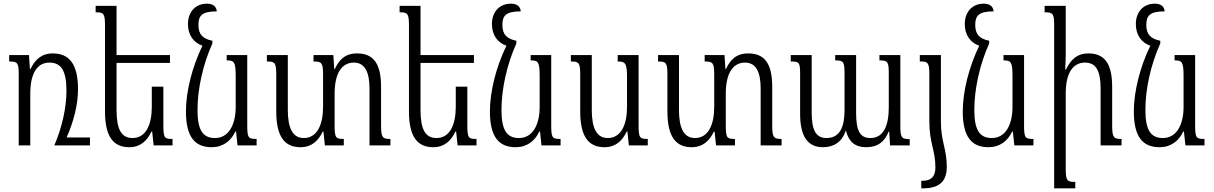

<svg xmlns="http://www.w3.org/2000/svg" viewBox="-20 -792 6613 1046"><path d="M267 -501C205 -501 170 -465 146 -416H143L138 -492H30V-457C76 -457 82 -450 82 -385V0H145V-281C145 -401 188 -451 249 -451C314 -451 342 -406 342 -297C342 -210 320 -102 276 0H470V-43H343C383 -134 405 -225 405 -305C405 -444 357 -501 267 -501Z M870 -320H807V-210C807 -113 775 -40 702 -40C641 -40 615 -87 615 -193V-449H906V-492H615V-760H501V-725C545 -725 552 -719 552 -652V-185C552 -47 598 10 684 10C744 10 781 -24 805 -75H809L817 0H920V-35C876 -35 870 -40 870 -111Z M1133 10C1195 10 1238 -24 1262 -75H1266L1274 0H1378V-35C1333 -35 1327 -40 1327 -111V-492H1215V-463C1254 -463 1264 -457 1264 -380V-210C1264 -112 1226 -40 1151 -40C1084 -40 1056 -85 1056 -193C1056 -306 1085 -440 1137 -555V-570C1083 -581 1061 -606 1061 -656C1061 -706 1079 -730 1161 -730C1159 -754 1144 -772 1107 -772C1045 -772 1004 -727 1004 -661C1004 -601 1035 -559 1083 -543C1027 -429 993 -293 993 -185C993 -47 1041 10 1133 10Z M2056 -110V-318C2056 -444 2016 -501 1925 -501C1859 -501 1827 -465 1804 -416H1801L1796 -492H1688V-457C1733 -457 1740 -450 1740 -385V-210C1740 -113 1708 -40 1635 -40C1574 -40 1548 -95 1548 -193V-492H1434V-457C1478 -457 1485 -451 1485 -384V-185C1485 -47 1531 10 1617 10C1677 10 1714 -24 1738 -75H1742L1750 0H1853V-35C1809 -35 1803 -40 1803 -111V-281C1803 -401 1847 -451 1908 -451C1971 -451 1993 -393 1993 -310V0H2107V-35C2064 -35 2056 -42 2056 -110Z M2526 -320H2463V-210C2463 -113 2431 -40 2358 -40C2297 -40 2271 -87 2271 -193V-449H2562V-492H2271V-760H2157V-725C2201 -725 2208 -719 2208 -652V-185C2208 -47 2254 10 2340 10C2400 10 2437 -24 2461 -75H2465L2473 0H2576V-35C2532 -35 2526 -40 2526 -111Z M2789 10C2851 10 2894 -24 2918 -75H2922L2930 0H3034V-35C2989 -35 2983 -40 2983 -111V-492H2871V-463C2910 -463 2920 -457 2920 -380V-210C2920 -112 2882 -40 2807 -40C2740 -40 2712 -85 2712 -193C2712 -306 2741 -440 2793 -555V-570C2739 -581 2717 -606 2717 -656C2717 -706 2735 -730 2817 -730C2815 -754 2800 -772 2763 -772C2701 -772 2660 -727 2660 -661C2660 -601 2691 -559 2739 -543C2683 -429 2649 -293 2649 -185C2649 -47 2697 10 2789 10Z M3273 10C3333 10 3370 -24 3394 -75H3398L3406 0H3509V-35C3465 -35 3459 -40 3459 -111V-492H3345V-457C3384 -457 3396 -451 3396 -374V-210C3396 -113 3364 -40 3291 -40C3230 -40 3204 -95 3204 -193V-492H3090V-457C3134 -457 3141 -451 3141 -384V-185C3141 -47 3187 10 3273 10Z M4187 -110V-318C4187 -444 4147 -501 4056 -501C3990 -501 3958 -465 3935 -416H3932L3927 -492H3819V-457C3864 -457 3871 -450 3871 -385V-210C3871 -113 3839 -40 3766 -40C3705 -40 3679 -95 3679 -193V-492H3565V-457C3609 -457 3616 -451 3616 -384V-185C3616 -47 3662 10 3748 10C3808 10 3845 -24 3869 -75H3873L3881 0H3984V-35C3940 -35 3934 -40 3934 -111V-281C3934 -401 3978 -451 4039 -451C4102 -451 4124 -393 4124 -310V0H4238V-35C4195 -35 4187 -42 4187 -110Z M4771 -492V-463C4817 -463 4822 -456 4822 -388V-207C4822 -109 4794 -40 4722 -40C4666 -40 4644 -77 4644 -179V-492H4530V-463C4576 -463 4581 -456 4581 -388V-193C4581 -100 4556 -40 4482 -40C4424 -40 4402 -85 4402 -179V-492H4288V-457C4335 -457 4339 -452 4339 -386V-171C4339 -47 4382 10 4463 10C4522 10 4567 -18 4587 -79H4589C4604 -19 4639 10 4699 10C4762 10 4800 -20 4821 -75H4824L4829 0H4936V-34C4890 -34 4885 -43 4885 -110V-492Z M5043 -129C5043 -14 5076 28 5076 120C5076 172 5051 193 5005 193H4999V234H5010C5098 234 5138 195 5138 117C5138 19 5106 -21 5106 -128V-492H4991V-457H5000C5037 -457 5043 -446 5043 -384Z M5365 10C5427 10 5470 -24 5494 -75H5498L5506 0H5610V-35C5565 -35 5559 -40 5559 -111V-492H5447V-463C5486 -463 5496 -457 5496 -380V-210C5496 -112 5458 -40 5383 -40C5316 -40 5288 -85 5288 -193C5288 -306 5317 -440 5369 -555V-570C5315 -581 5293 -606 5293 -656C5293 -706 5311 -730 5393 -730C5391 -754 5376 -772 5339 -772C5277 -772 5236 -727 5236 -661C5236 -601 5267 -559 5315 -543C5259 -429 5225 -293 5225 -185C5225 -47 5273 10 5365 10Z M6090 -35C6047 -35 6039 -42 6039 -110V-318C6039 -444 5999 -501 5909 -501C5843 -501 5811 -461 5787 -413H5783C5784 -439 5786 -465 5786 -491V-760H5671V-725C5717 -725 5723 -718 5723 -653V234H5838V199C5794 199 5786 194 5786 126V-282C5786 -402 5830 -451 5891 -451C5954 -451 5976 -401 5976 -310V0H6090Z M6297 10C6359 10 6402 -24 6426 -75H6430L6438 0H6542V-35C6497 -35 6491 -40 6491 -111V-492H6379V-463C6418 -463 6428 -457 6428 -380V-210C6428 -112 6390 -40 6315 -40C6248 -40 6220 -85 6220 -193C6220 -306 6249 -440 6301 -555V-570C6247 -581 6225 -606 6225 -656C6225 -706 6243 -730 6325 -730C6323 -754 6308 -772 6271 -772C6209 -772 6168 -727 6168 -661C6168 -601 6199 -559 6247 -543C6191 -429 6157 -293 6157 -185C6157 -47 6205 10 6297 10Z"/></svg>

Font: Noto Serif Armenian ExtraCondensed
Style: Regular
Weight: 400
Width: 2
Designer: Monotype Design Team
Foundry: Monotype Imaging Inc.
Version: Version 2.008